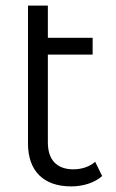

<svg xmlns="http://www.w3.org/2000/svg" viewBox="-20 -661 415 686"><path d="M320 -83C300 -65 271 -56 242 -56C183 -56 151 -90 151 -152V-466H311V-526H151V-641H80V-148C80 -51 135 5 234 5C275 5 317 -7 345 -32Z"/></svg>

Font: Talent
Style: Regular
Weight: 400
Designer: Mike Powis
Version: Version 1.001;hotconv 1.0.109;makeotfexe 2.5.65596